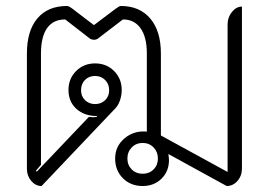

<svg xmlns="http://www.w3.org/2000/svg" viewBox="-20 -613 899 642"><path d="M70 -48V-434Q70 -510 105 -551.5Q140 -593 204 -593Q210 -593 222 -584L294 -529L367 -584Q379 -593 384 -593Q447 -593 482.5 -551Q518 -509 518 -434V-160L741 -38V-531Q741 -555 755.5 -573Q770 -591 789 -591V-50Q789 -25 774 -8Q759 9 738 9L543 -98Q545 -84 545 -78Q545 -40 520 -15.5Q495 9 457 9Q417 9 391 -17Q365 -43 365 -83Q365 -124 396.5 -150.5Q428 -177 471 -173V-434Q471 -489 450 -518.5Q429 -548 391 -548L310 -486Q303 -480 295 -480Q285 -480 278 -486L198 -548Q158 -548 137.5 -519Q117 -490 117 -434V-62L100 -42L103 -39L277 -222L291 -221L304 -222V-225Q262 -225 235.5 -249Q209 -273 209 -312Q209 -350 234.5 -375.5Q260 -401 298 -401Q336 -401 361.5 -375.5Q387 -350 387 -312Q387 -294 381 -277Q375 -260 365 -250L119 9Q99 9 84.5 -8Q70 -25 70 -48ZM345 -311Q345 -332 331.5 -345.5Q318 -359 298 -359Q277 -359 264 -345.5Q251 -332 251 -311Q251 -291 264.5 -278Q278 -265 298 -265Q318 -265 331.5 -278Q345 -291 345 -311ZM508 -83Q508 -105 493.5 -120Q479 -135 457 -135Q435 -135 420.5 -120Q406 -105 406 -83Q406 -61 420.5 -46.5Q435 -32 457 -32Q479 -32 493.5 -46.5Q508 -61 508 -83Z"/></svg>

Font: K2D Thin
Style: Regular
Weight: 100
Designer: Katatrad Aksorn Co.,Ltd.
Foundry: Cadson Demak Co.,Ltd.
Version: Version 1.000; ttfautohint (v1.6)